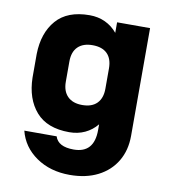

<svg xmlns="http://www.w3.org/2000/svg" viewBox="-81 -630 762 860"><g transform="rotate(10 300.0 -200.0)"><path d="M293 160Q204 160 140.5 116Q77 72 59 0H206Q220 45 291 45Q384 45 384 -60V-86Q361 -58 329 -43Q297 -28 258 -28Q157 -28 106.5 -86Q56 -144 54 -240V-348Q56 -444 106.5 -502Q157 -560 258 -560Q297 -560 329 -545Q361 -530 384 -502V-550H534V-60Q534 6 504.5 55.5Q475 105 421 132.5Q367 160 293 160ZM204 -248Q204 -205 227.5 -181.5Q251 -158 294 -158Q338 -158 361 -181.5Q384 -205 384 -248V-340Q384 -384 361 -407Q338 -430 294 -430Q251 -430 227.5 -407Q204 -384 204 -340Z"/></g></svg>

Font: Tiny ExtraBold
Style: Regular
Weight: 800
Designer: Philipp Nurullin, Konstantin Bulenkov
Foundry: JetBrains
Version: Version 2.251; ttfautohint (v1.8.4.7-5d5b)